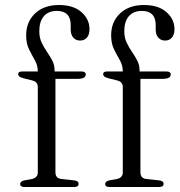

<svg xmlns="http://www.w3.org/2000/svg" viewBox="-20 -747 719 767"><path d="M201.5 -58.5Q201.5 -34 226 -32L276 -26.5Q294 -24.5 294 -12.5Q294 0 276 0H77.5Q60.5 0 60.5 -12Q60.5 -22.5 77.5 -26.5L106 -31.5Q131 -37 131 -57.5V-398.5Q131 -409 126 -415.8Q121 -422.5 107.5 -426L77 -433.5Q62 -437.5 57.2 -441.5Q52.5 -445.5 52.5 -450.5Q52.5 -461.5 68.5 -461.5H131Q131 -486 119.2 -506.5Q107.5 -527 96 -550Q84.5 -573 84.5 -606Q84.5 -659.5 120 -693.2Q155.5 -727 215.5 -727Q273.5 -727 305.5 -698.5Q337.5 -670 337.5 -631Q337.5 -608.5 327.2 -596.8Q317 -585 300 -585Q283 -585 272.8 -596.8Q262.5 -608.5 262.5 -628.5V-646.5Q262.5 -703.5 206.5 -703.5Q173 -703 155 -682Q137 -661 137 -622.5Q137 -597 146.2 -577.2Q155.5 -557.5 167.5 -540.2Q179.5 -523 188.8 -505.2Q198 -487.5 198 -465.5V-461.5H305.5Q322.5 -461.5 322.5 -449.5Q322.5 -432 290 -432H201.5ZM541 -58.5Q541 -34 565.5 -32L615.5 -26.5Q633.5 -24.5 633.5 -12.5Q633.5 0 615.5 0H417Q400 0 400 -12Q400 -22.5 417 -26.5L445.5 -31.5Q470.5 -37 470.5 -57.5V-398.5Q470.5 -409 465.5 -415.8Q460.5 -422.5 447 -426L416.5 -433.5Q401.5 -437.5 396.8 -441.5Q392 -445.5 392 -450.5Q392 -461.5 408 -461.5H470.5Q470.5 -486 458.8 -506.5Q447 -527 435.5 -550Q424 -573 424 -606Q424 -659.5 459.5 -693.2Q495 -727 555 -727Q613 -727 645 -698.5Q677 -670 677 -631Q677 -608.5 666.8 -596.8Q656.5 -585 639.5 -585Q622.5 -585 612.2 -596.8Q602 -608.5 602 -628.5V-646.5Q602 -703.5 546 -703.5Q512.5 -703 494.5 -682Q476.5 -661 476.5 -622.5Q476.5 -597 485.8 -577.2Q495 -557.5 507 -540.2Q519 -523 528.2 -505.2Q537.5 -487.5 537.5 -465.5V-461.5H645Q662 -461.5 662 -449.5Q662 -432 629.5 -432H541Z"/></svg>

Font: Fraunces 9pt S000 Light
Style: Regular
Weight: 300
Version: Version 1.000; ttfautohint (v1.8.3)